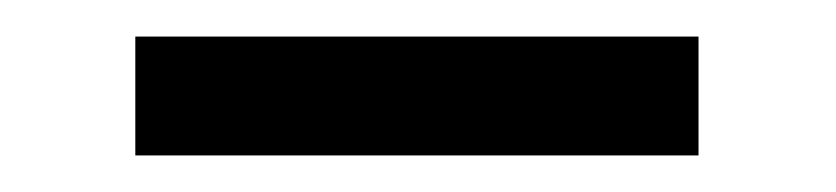

<svg xmlns="http://www.w3.org/2000/svg" viewBox="-20 -660 457 105"><path d="M54 -575V-640H362V-575Z"/></svg>

Font: Space Grotesk
Style: Regular
Weight: 400
Designer: Florian Karsten
Foundry: Florian Karsten
Version: Version 2.000